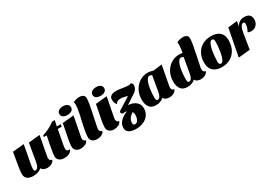

<svg xmlns="http://www.w3.org/2000/svg" viewBox="52 -1908 4650 3260"><g transform="rotate(-30 2377.0 -278.0)"><path d="M176 20Q134 20 98.5 7.5Q63 -5 42 -34Q21 -63 21 -113Q21 -135 27 -180.5Q33 -226 46.5 -306Q60 -386 81 -510L304 -532Q284 -422 269.5 -345.5Q255 -269 245.5 -219Q236 -169 231.5 -138Q227 -107 227 -88Q227 -72 231 -58.5Q235 -45 254 -45Q279 -45 295 -64Q311 -83 320 -110.5Q329 -138 333 -161L393 -510L615 -532L545 -160Q544 -152 542 -140Q540 -128 540 -118Q540 -98 552 -80.5Q564 -63 591 -61Q583 -33 559.5 -15Q536 3 507 11.5Q478 20 451 20Q417 20 385.5 6Q354 -8 343 -37Q315 -10 270.5 5Q226 20 176 20Z M784 20Q729 20 690.5 -8Q652 -36 652 -91Q652 -111 656 -140.5Q660 -170 665.5 -203Q671 -236 677 -266Q683 -296 686 -315L716 -465H660L664 -495Q790 -532 913 -621H965L940 -510H1018L1009 -465H933L877 -168Q876 -155 874 -142.5Q872 -130 872 -118Q872 -79 891.5 -69Q911 -59 942 -66Q926 -29 900 -10.5Q874 8 843.5 14Q813 20 784 20Z M1198 -588Q1148 -588 1115 -609Q1082 -630 1082 -670Q1082 -711 1117 -733.5Q1152 -756 1202 -756Q1251 -756 1282 -734Q1313 -712 1313 -672Q1313 -631 1280 -609.5Q1247 -588 1198 -588ZM1110 20Q1056 20 1020.5 -7.5Q985 -35 985 -92Q985 -113 989.5 -147.5Q994 -182 1001 -220.5Q1008 -259 1015 -293.5Q1022 -328 1026 -349L1057 -510L1280 -532L1208 -160Q1207 -152 1205 -140.5Q1203 -129 1203 -118Q1203 -98 1215 -80.5Q1227 -63 1254 -61Q1241 -19 1198.5 0.5Q1156 20 1110 20Z M1429 20Q1376 20 1340 -7.5Q1304 -35 1304 -92Q1304 -118 1310 -159.5Q1316 -201 1325.5 -249Q1335 -297 1345.5 -344.5Q1356 -392 1365 -431.5Q1374 -471 1379.5 -495Q1385 -519 1384 -519Q1395 -577 1399.5 -610.5Q1404 -644 1404 -668Q1404 -685 1402 -699Q1400 -713 1397 -724Q1423 -737 1456 -745.5Q1489 -754 1520 -754Q1560 -754 1590.5 -735Q1621 -716 1621 -667Q1621 -642 1613.5 -589Q1606 -536 1590 -461Q1571 -369 1558.5 -309.5Q1546 -250 1538.5 -214Q1531 -178 1527.5 -159.5Q1524 -141 1523 -132.5Q1522 -124 1522 -118Q1522 -98 1534 -80.5Q1546 -63 1573 -61Q1565 -33 1542 -15Q1519 3 1489.5 11.5Q1460 20 1429 20Z M1848 -588Q1798 -588 1765 -609Q1732 -630 1732 -670Q1732 -711 1767 -733.5Q1802 -756 1852 -756Q1901 -756 1932 -734Q1963 -712 1963 -672Q1963 -631 1930 -609.5Q1897 -588 1848 -588ZM1760 20Q1706 20 1670.5 -7.5Q1635 -35 1635 -92Q1635 -113 1639.5 -147.5Q1644 -182 1651 -220.5Q1658 -259 1665 -293.5Q1672 -328 1676 -349L1707 -510L1930 -532L1858 -160Q1857 -152 1855 -140.5Q1853 -129 1853 -118Q1853 -98 1865 -80.5Q1877 -63 1904 -61Q1891 -19 1848.5 0.5Q1806 20 1760 20Z M2024 -140Q1992 -152 1992 -177Q1992 -198 2021 -213L2244 -353Q2216 -365 2177.5 -372.5Q2139 -380 2110 -380Q2073 -380 2050.5 -367.5Q2028 -355 2014 -328Q1996 -349 1986.5 -376.5Q1977 -404 1977 -432Q1977 -485 2013.5 -507.5Q2050 -530 2108 -530Q2143 -530 2185.5 -524Q2228 -518 2269.5 -511.5Q2311 -505 2341 -505Q2377 -505 2397 -517Q2414 -504 2419.5 -491.5Q2425 -479 2425 -462Q2425 -427 2406.5 -396Q2388 -365 2356 -344L2168 -220Q2269 -212 2322.5 -164Q2376 -116 2376 -42Q2376 32 2339 86.5Q2302 141 2238 170.5Q2174 200 2092 200Q2004 200 1955 170Q1906 140 1906 82Q1906 29 1932 -13.5Q1958 -56 2002 -87.5Q2046 -119 2100 -138Q2080 -144 2058 -144Q2047 -144 2024 -140ZM2075 80Q2075 100 2083 111Q2091 122 2113 122Q2148 122 2171 83Q2194 44 2194 -18Q2194 -51 2178 -79Q2128 -48 2101.5 -9.5Q2075 29 2075 80Z M2584 20Q2497 20 2456 -34Q2415 -88 2415 -179Q2415 -255 2439 -319Q2463 -383 2506.5 -430.5Q2550 -478 2607 -504Q2664 -530 2730 -530Q2783 -530 2837 -511L3008 -532L2938 -160Q2937 -152 2935 -140Q2933 -128 2933 -118Q2933 -98 2945 -80.5Q2957 -63 2985 -61Q2976 -33 2953 -15Q2930 3 2901 11.5Q2872 20 2844 20Q2810 20 2779.5 6Q2749 -8 2736 -37Q2710 -11 2672 4.5Q2634 20 2584 20ZM2651 -45Q2675 -45 2690.5 -64Q2706 -83 2714.5 -110Q2723 -137 2727 -161L2778 -455Q2766 -463 2755 -466.5Q2744 -470 2735 -470Q2707 -470 2687 -443.5Q2667 -417 2653.5 -374Q2640 -331 2632.5 -282Q2625 -233 2622 -187Q2619 -141 2619 -109Q2619 -87 2624.5 -66Q2630 -45 2651 -45Z M3201 20Q3114 20 3073 -34Q3032 -88 3032 -179Q3032 -255 3056 -319Q3080 -383 3123 -430.5Q3166 -478 3223 -504Q3280 -530 3346 -530Q3362 -530 3382 -529Q3402 -528 3414 -524Q3420 -561 3424.5 -592.5Q3429 -624 3431 -654Q3431 -672 3430.5 -689Q3430 -706 3428 -724Q3452 -737 3485.5 -745.5Q3519 -754 3551 -754Q3592 -754 3621 -734Q3650 -714 3648 -662Q3647 -637 3640.5 -589.5Q3634 -542 3617 -468Q3604 -400 3589.5 -323Q3575 -246 3555 -160Q3554 -152 3552 -140Q3550 -128 3550 -118Q3550 -98 3562 -80.5Q3574 -63 3602 -61Q3593 -33 3570 -15Q3547 3 3518 11.5Q3489 20 3461 20Q3427 20 3396.5 6Q3366 -8 3353 -37Q3327 -11 3289 4.5Q3251 20 3201 20ZM3268 -45Q3292 -45 3307.5 -64Q3323 -83 3331.5 -110Q3340 -137 3344 -161L3395 -455Q3383 -463 3372 -466.5Q3361 -470 3352 -470Q3324 -470 3304 -443.5Q3284 -417 3270.5 -374Q3257 -331 3249.5 -282Q3242 -233 3239 -187Q3236 -141 3236 -109Q3236 -87 3241.5 -66Q3247 -45 3268 -45Z M3876 20Q3811 20 3759 -2Q3707 -24 3677 -71.5Q3647 -119 3647 -196Q3647 -296 3687 -371Q3727 -446 3800 -488Q3873 -530 3972 -530Q4038 -530 4089.5 -508.5Q4141 -487 4170 -440.5Q4199 -394 4199 -318Q4199 -219 4159.5 -142.5Q4120 -66 4047.5 -23Q3975 20 3876 20ZM3890 -40Q3912 -40 3929.5 -66Q3947 -92 3959 -134.5Q3971 -177 3979 -227Q3987 -277 3991 -326Q3995 -375 3995 -413Q3995 -439 3987 -454.5Q3979 -470 3957 -470Q3934 -470 3916.5 -444.5Q3899 -419 3886.5 -377Q3874 -335 3866.5 -285Q3859 -235 3855.5 -186Q3852 -137 3852 -97Q3852 -72 3860 -56Q3868 -40 3890 -40Z M4200 22 4303 -510 4484 -532 4467 -432Q4514 -530 4624 -530Q4686 -530 4720 -500Q4754 -470 4754 -410Q4754 -343 4713.5 -301Q4673 -259 4610 -259Q4591 -259 4572.5 -263.5Q4554 -268 4544 -278Q4563 -302 4575.5 -341Q4588 -380 4588 -411Q4588 -427 4583 -440Q4578 -453 4560 -453Q4536 -453 4513 -419Q4490 -385 4476 -298L4428 0Z"/></g></svg>

Font: Sansita Swashed Black
Style: Regular
Weight: 900
Designer: Pablo Cosgaya
Foundry: Omnibus-Type
Version: Version 1.003; ttfautohint (v1.8.3)